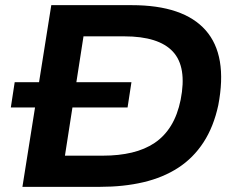

<svg xmlns="http://www.w3.org/2000/svg" viewBox="-20 -725 932 745"><path d="M67 0 179 -705H491Q692 -705 778 -607.5Q864 -510 827 -317Q809 -233 769.5 -172.5Q730 -112 671.5 -74Q613 -36 536.5 -18Q460 0 368 0ZM232 -121H380Q441 -121 491.5 -133Q542 -145 580 -170.5Q618 -196 643.5 -237.5Q669 -279 681 -338Q706 -465 651 -524.5Q596 -584 462 -584H304ZM22 -308 37 -406H490L475 -308Z"/></svg>

Font: Nunito Sans 7pt SemiExpanded
Style: Bold Italic
Weight: 700
Width: 6
Italic angle: -9°
Designer: Vernon Adams
Foundry: Vernon Adams
Version: Version 3.101;gftools[0.9.27]